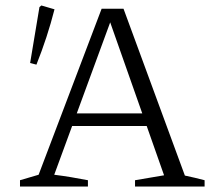

<svg xmlns="http://www.w3.org/2000/svg" viewBox="-20 -681 777 701"><path d="M655 -40Q673 -36 691 -32Q709 -28 727 -23V0H473V-23L579 -41L374 -623H391L178 -43Q210 -39 240 -34Q270 -29 301 -23V0H53V-23L121 -43L351 -649H431ZM223 -221V-267H549V-221ZM113 -445 90 -451 124 -655 131 -661 179 -647Q166 -596 149.5 -545.5Q133 -495 113 -445Z"/></svg>

Font: Piazzolla 24pt Light
Style: Regular
Weight: 300
Designer: Juan Pablo del Peral
Foundry: Huerta Tipografica
Version: Version 2.005